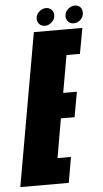

<svg xmlns="http://www.w3.org/2000/svg" viewBox="-98 -811 452 846"><g transform="rotate(-5 128.0 -388.0)"><path d="M-43 0H171.5L191 -113H131.5L161.5 -286H222L242 -397H181.5L210.5 -562H270L290.5 -675H76ZM128 -698.5Q143.5 -698.5 157.8 -711.2Q172 -724 172 -742.5Q172 -757 162.2 -766.5Q152.5 -776 139 -776Q121.5 -776 107.5 -763Q93.5 -750 93.5 -732.5Q93.5 -718 103 -708.2Q112.5 -698.5 128 -698.5ZM254 -698.5Q272 -698.5 285.2 -711.2Q298.5 -724 298.5 -742.5Q298.5 -757 289.8 -766.5Q281 -776 265.5 -776Q248.5 -776 234.8 -763Q221 -750 221 -732.5Q221 -718 230.8 -708.2Q240.5 -698.5 254 -698.5Z"/></g></svg>

Font: Anybody UltraCondensed ExtraBold
Style: Italic
Weight: 800
Width: 1
Italic angle: -10°
Version: Version 1.113;gftools[0.9.25]